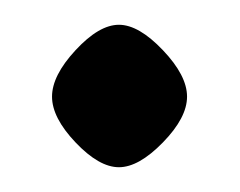

<svg xmlns="http://www.w3.org/2000/svg" viewBox="-20 -126 194 155"><path d="M76 -106Q92 -106 111.5 -85.5Q131 -65 131 -48Q131 -31 111.5 -11Q92 9 76 9Q60 9 41 -11Q22 -31 22 -48Q22 -65 41 -85.5Q60 -106 76 -106Z"/></svg>

Font: Katibeh
Style: Regular
Weight: 400
Designer: Arabic design by Kourosh Beigpour, Latin design by Eduardo Tunni, engineering by Lasse Fister
Version: Version 1.0010g